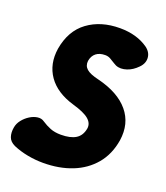

<svg xmlns="http://www.w3.org/2000/svg" viewBox="-159 -776 764 885"><g transform="rotate(20 223.0 -333.5)"><path d="M453.6 -200Q441.8 -128 400.8 -79.3Q359.8 -30.6 297 -5.8Q234.2 19 155.4 19Q117.4 19 79.6 11.9Q41.8 4.8 8.4 -9.4Q-17 -21 -24 -41.7Q-31 -62.4 -26.4 -88Q-23.2 -108.4 -9.3 -126Q4.6 -143.6 23.3 -155.3Q42 -167 60.9 -169.5Q79.8 -172 93.4 -162.2Q114.2 -148.4 136.2 -139.7Q158.2 -131 188 -131Q235 -131 261.1 -147.2Q287.2 -163.4 293.6 -200Q297.4 -226 274.5 -245.5Q251.6 -265 195 -281.2Q108.4 -306.6 68.6 -363.7Q28.8 -420.8 40.6 -499Q56.4 -592 120.3 -639Q184.2 -686 277.8 -686Q360.8 -686 416.8 -646.2Q443.4 -626.2 443.8 -597.4Q444.2 -568.6 416.4 -545L411 -540Q387 -519.8 358.1 -514.3Q329.2 -508.8 306.8 -524.2Q293.2 -532.8 281.7 -539.4Q270.2 -546 255.8 -546Q228.2 -546 211.3 -532.7Q194.4 -519.4 190 -494Q187 -469.4 204.3 -454.2Q221.6 -439 264 -429.4Q367.4 -404 416.9 -344.7Q466.4 -285.4 453.6 -200Z"/></g></svg>

Font: Winky Sans
Style: Italic
Weight: 400
Italic angle: -8.97852°
Designer: Simon Atzbach
Foundry: typofactur
Version: Version 1.205